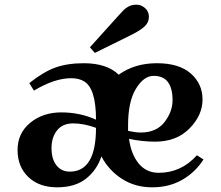

<svg xmlns="http://www.w3.org/2000/svg" viewBox="-20 -785 944 820"><path d="M643 -180Q588 -180 531 -192Q540 -126 572.5 -86.5Q605 -47 658 -47Q754 -47 821 -122L849 -104Q815 -50 759 -17.5Q703 15 630 15Q557 15 501 -21Q445 -57 413 -117Q394 -59 347.5 -22Q301 15 224 15Q147 15 101 -29Q55 -73 55 -144.5Q55 -216 109 -260.5Q163 -305 242 -305Q321 -305 390 -274Q390 -406 340 -437Q318 -451 284 -451Q213 -451 125 -398L105 -430Q165 -478 216.5 -496.5Q268 -515 338 -515Q436 -515 487 -466Q555 -515 650 -515Q745 -515 795 -471Q845 -427 845 -360Q845 -293 789.5 -236.5Q734 -180 643 -180ZM527 -250V-226Q560 -219 581 -219Q648 -219 682.5 -263.5Q717 -308 717 -357.5Q717 -407 697.5 -434Q678 -461 636 -461Q594 -461 560.5 -406Q527 -351 527 -250ZM278 -52Q390 -52 390 -239Q338 -258 292.5 -258Q247 -258 223.5 -228Q200 -198 200 -152Q200 -106 221 -79Q242 -52 278 -52ZM533 -632 385 -559 364 -583 483 -715Q500 -734 508.5 -742.5Q517 -751 530.5 -758Q544 -765 563.5 -765Q583 -765 599.5 -750.5Q616 -736 616 -713Q616 -690 598 -672.5Q580 -655 533 -632Z"/></svg>

Font: Croissant One
Style: Regular
Weight: 400
Designer: Eduardo Rodriguez Tunni
Foundry: Eduardo Rodriguez Tunni
Version: Version 1.001